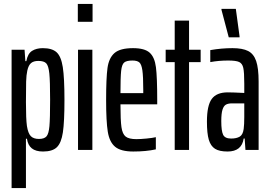

<svg xmlns="http://www.w3.org/2000/svg" viewBox="-20 -763 1371 977"><path d="M39 -510H105L109 -452H114Q121 -490 143 -504Q165 -518 198 -518Q245 -518 268 -497Q291 -476 299.5 -421.5Q308 -367 308 -254Q308 -143 300 -89.5Q292 -36 269.5 -14Q247 8 199 8Q162 8 142 -8Q122 -24 117 -57H112V194H39ZM235 -255Q235 -350 231 -389Q227 -428 215.5 -440.5Q204 -453 175 -453Q151 -453 138 -442Q125 -431 119 -404Q114 -382 113 -348Q112 -314 112 -243Q112 -157 117 -122Q123 -84 137 -70Q151 -56 178 -56Q205 -56 216.5 -69Q228 -82 231.5 -121Q235 -160 235 -255Z M376 -652V-743H451V-652ZM377 0V-510H450V0Z M780 -232H593Q593 -151 598 -116Q603 -81 619.5 -68Q636 -55 674 -55Q694 -55 725.5 -58Q757 -61 773 -65V-3Q724 8 658 8Q595 8 566 -16Q537 -40 528.5 -92.5Q520 -145 520 -254Q520 -366 527 -417Q534 -468 562.5 -493Q591 -518 657 -518Q716 -518 741.5 -495Q767 -472 773.5 -421Q780 -370 780 -255ZM593 -289H709V-304Q709 -374 704.5 -405Q700 -436 689 -445.5Q678 -455 654 -455Q624 -455 612 -445Q600 -435 596.5 -402.5Q593 -370 593 -289Z M869 0V-447H823V-510H869V-658H942V-510H1001V-447H942V0Z M1033 -144Q1033 -226 1057.5 -259.5Q1082 -293 1139 -293Q1163 -293 1223 -290V-337Q1223 -395 1218 -417.5Q1213 -440 1197 -447.5Q1181 -455 1141 -455Q1093 -455 1050 -447V-508Q1107 -518 1163 -518Q1214 -518 1242.5 -503.5Q1271 -489 1283.5 -452.5Q1296 -416 1296 -348V0H1229L1225 -58H1220Q1210 8 1138 8Q1096 8 1074 -6Q1052 -20 1042.5 -52Q1033 -84 1033 -144ZM1220 -107Q1223 -129 1223 -168V-201V-237H1161Q1141 -237 1129.5 -230.5Q1118 -224 1112 -204.5Q1106 -185 1106 -147Q1106 -96 1115.5 -77Q1125 -58 1156 -58Q1183 -58 1199.5 -67.5Q1216 -77 1220 -107ZM1144 -573 1107 -713V-718H1180L1199 -578V-573Z"/></svg>

Font: Saira Ultra Condensed Medium
Style: Regular
Weight: 500
Width: 1
Designer: Hector Gatti with collaboration of the Omnibus-Type team
Foundry: Omnibus-Type
Version: Version 1.001; ttfautohint (v1.8)